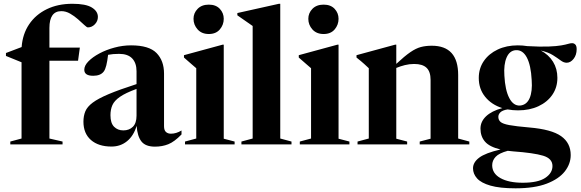

<svg xmlns="http://www.w3.org/2000/svg" viewBox="-20 -764 3072 1016"><path d="M241.5 -31 311 -15V0H34.5V-15L94 -31V-434.5L11.5 -468V-483.5L94.5 -515Q99.5 -584 134.2 -635.5Q169 -687 227.8 -715.5Q286.5 -744 363 -744Q434 -744 466 -724.2Q498 -704.5 498 -674.5Q498 -652 482 -635.5Q466 -619 445 -619Q439.5 -619 425.8 -632Q412 -645 392.8 -662Q373.5 -679 351 -692Q328.5 -705 304.5 -705Q241.5 -705 241.5 -616V-512H402.5L393 -442.5H241.5Z M940.5 -52.5Q902.5 -13.5 870.5 -0.8Q838.5 12 800 12Q750.5 12 728.8 -15Q707 -42 703 -98Q687 -45 652.2 -16.8Q617.5 11.5 570 11.5Q501 11.5 461.2 -23.2Q421.5 -58 421.5 -120Q421.5 -150.5 431.5 -174.8Q441.5 -199 470.5 -220.8Q499.5 -242.5 555.2 -266Q611 -289.5 702.5 -319V-387Q702.5 -430.5 679.5 -454.8Q656.5 -479 610 -479Q577 -479 552 -474Q548 -440 542.5 -418Q537 -396 529 -385.5Q512 -363 473 -363Q426 -363 426 -395Q426 -417 448 -439.5Q470 -462 506 -481.2Q542 -500.5 585.8 -512.2Q629.5 -524 673.5 -524Q768.5 -524 808.2 -483.5Q848 -443 848 -374.5V-96Q848 -75 858 -65.8Q868 -56.5 884.5 -56.5Q912.5 -56.5 940.5 -73.5ZM564.5 -154.5Q564.5 -112.5 583.8 -93.2Q603 -74 632.5 -74Q664 -74 683.2 -93.2Q702.5 -112.5 702.5 -152V-293.5Q644 -272 614.5 -251.5Q585 -231 574.8 -207.8Q564.5 -184.5 564.5 -154.5Z M1085 -584Q1047.5 -584 1025.8 -608.2Q1004 -632.5 1004 -664.5Q1004 -695 1025.8 -717.2Q1047.5 -739.5 1085 -739.5Q1122.5 -739.5 1143.2 -717.2Q1164 -695 1164 -664.5Q1164 -632.5 1143.2 -608.2Q1122.5 -584 1085 -584ZM1164 -527.5V-30L1221.5 -15V0H959V-15L1018.5 -31V-403Q1010 -410.5 993.2 -424.8Q976.5 -439 953.5 -459.5V-472L1157.5 -527.5Z M1463 -31 1522.5 -15V0H1257.5V-15L1317 -31V-626.5Q1307.5 -633.5 1286.2 -648Q1265 -662.5 1236 -683V-695L1456 -744H1463Z M1692.5 -584Q1655 -584 1633.2 -608.2Q1611.5 -632.5 1611.5 -664.5Q1611.5 -695 1633.2 -717.2Q1655 -739.5 1692.5 -739.5Q1730 -739.5 1750.8 -717.2Q1771.5 -695 1771.5 -664.5Q1771.5 -632.5 1750.8 -608.2Q1730 -584 1692.5 -584ZM1771.5 -527.5V-30L1829 -15V0H1566.5V-15L1626 -31V-403Q1617.5 -410.5 1600.8 -424.8Q1584 -439 1561 -459.5V-472L1765 -527.5Z M2201 -15 2258.5 -30V-341Q2258.5 -385 2237.2 -405.2Q2216 -425.5 2171.5 -425.5Q2146.5 -425.5 2122.5 -419.5Q2098.5 -413.5 2077 -404.5V-30L2134.5 -15V0H1872V-15L1931.5 -31V-403Q1923 -411 1907.8 -425Q1892.5 -439 1866.5 -459.5V-472L2070.5 -527.5H2077V-426Q2121.5 -467.5 2151.5 -488Q2181.5 -508.5 2207.2 -515.2Q2233 -522 2265 -522Q2404.5 -522 2404.5 -367V-31L2463.5 -15V0H2201Z M2721.5 -180Q2692.5 -180 2666 -185Q2639 -180.5 2628 -169.8Q2617 -159 2617 -146Q2617 -129 2628.8 -118.8Q2640.5 -108.5 2675.5 -102Q2710.5 -95.5 2780.5 -89.5Q2898.5 -79.5 2949.2 -43.5Q3000 -7.5 3000 56.5Q3000 103 2968.8 143Q2937.5 183 2873 207.8Q2808.5 232.5 2708 232.5Q2624.5 232.5 2575.2 218.2Q2526 204 2504.5 180Q2483 156 2483 126.5Q2483 95 2515.8 70.2Q2548.5 45.5 2628.5 27Q2570 13 2546.2 -14.8Q2522.5 -42.5 2522.5 -83.5Q2522.5 -120.5 2552.2 -148.8Q2582 -177 2638 -192Q2581 -210 2547.2 -251.8Q2513.5 -293.5 2513.5 -351.5Q2513.5 -402 2540.2 -441Q2567 -480 2613.8 -502Q2660.5 -524 2720 -524Q2746 -524 2770 -520Q2840 -516 2883 -517.8Q2926 -519.5 2950 -523.8Q2974 -528 2986.2 -531.8Q2998.5 -535.5 3007.5 -535.5Q3017.5 -535.5 3024.5 -528.2Q3031.5 -521 3031.5 -504Q3031.5 -473 3015.2 -452.5Q2999 -432 2978.5 -432Q2963 -432 2946.8 -444.2Q2930.5 -456.5 2906 -472Q2881.5 -487.5 2842 -496.5Q2883.5 -474.5 2906.5 -437.2Q2929.5 -400 2929.5 -352Q2929.5 -301.5 2903 -262.8Q2876.5 -224 2829.5 -202Q2782.5 -180 2721.5 -180ZM2732.5 -205.5Q2767.5 -209 2782.8 -245Q2798 -281 2793.5 -340.5Q2789.5 -418.5 2767.8 -459.8Q2746 -501 2709 -498.5Q2676.5 -496 2660.8 -459.8Q2645 -423.5 2649 -364Q2653 -287 2675 -245Q2697 -203 2732.5 -205.5ZM2584.5 110.5Q2584.5 154 2628.2 178.5Q2672 203 2746 203Q2826.5 203 2865 177.5Q2903.5 152 2903.5 114.5Q2903.5 75 2854.2 60Q2805 45 2695 37Q2680.5 35.5 2667 34Q2620.5 46.5 2602.5 66Q2584.5 85.5 2584.5 110.5Z"/></svg>

Font: Newsreader 72pt SemiBold
Style: Regular
Weight: 600
Designer: Hugues Gentile
Foundry: Production Type
Version: Version 1.003; ttfautohint (v1.8.3)